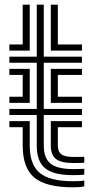

<svg xmlns="http://www.w3.org/2000/svg" viewBox="-20 -790 400 820"><path d="M20 -574V-600H77V-770H107V-574ZM197 -574V-770H227V-600H330V-574ZM292 -42Q209 -42 173 -71.2Q137 -100.5 137 -168V-298.8H20V-324.8H137V-522H20V-548H137V-770H167V-548H330V-522H167V-324.8H330V-298.8H167V-168Q167 -114.5 196 -91.2Q225 -68 292 -68Q304 -68 315.5 -68.2Q327 -68.5 340 -69.2V-44.2Q323 -42 292 -42ZM197 -350.8V-496H330V-470H227V-376.8H330V-350.8ZM107 -350.8H20V-376.8H77V-470H20V-496H107ZM292 10Q177 10 127 -31.2Q77 -72.5 77 -168V-246.8H20V-272.8H107V-168Q107 -86.8 149.9 -51.4Q192.8 -16 292 -16Q324.5 -16 340 -19.2V5.8Q322.2 10 292 10ZM292 -93.8Q241.2 -93.8 219.1 -111Q197 -128.2 197 -168V-272.8H330V-246.8H227V-168Q227 -142.2 242.1 -131Q257.2 -119.8 292 -119.8Q337 -119.8 340 -120V-95Q333 -94.5 322.1 -94.1Q311.2 -93.8 292 -93.8Z"/></svg>

Font: Big Shoulders Inline Display Black
Style: Regular
Weight: 900
Designer: Patric King
Foundry: XO Type Co
Version: Version 1.000